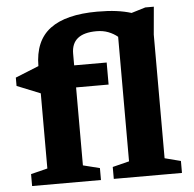

<svg xmlns="http://www.w3.org/2000/svg" viewBox="-53 -797 859 850"><g transform="rotate(-5 377.0 -372.0)"><path d="M287.5 -71.5 361.5 -53V0H55.5V-53L129.5 -71.5V-405.5L25.5 -447.5V-484.5L129.5 -526.5Q130 -639 200 -691.5Q270 -744 410 -744Q458.5 -744 494.5 -739.2Q530.5 -734.5 561 -725L623.5 -744H661.5L650.5 -621V-71.5L721.5 -53V0H418.5V-53L492.5 -71.5V-625Q474.5 -640 451.2 -649Q428 -658 399 -658Q287.5 -658 287.5 -568V-516H432V-418H287.5Z"/></g></svg>

Font: Newsreader Caption SemiBold
Style: Regular
Weight: 600
Designer: Hugues Gentile
Foundry: Production Type
Version: Version 1.001